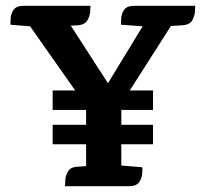

<svg xmlns="http://www.w3.org/2000/svg" viewBox="-20 -640 705 660"><path d="M397 -328V0H276V-331ZM398 -71 469 -65Q470 -60 469 -44Q468 -28 458.5 -14Q449 0 424 0H203Q204 -5 204.5 -20.5Q205 -36 214 -51Q223 -66 247 -67L276 -69ZM48 -600 187 -608 364 -334 314 -293 506 -608 608 -614 382 -260H287ZM479 -549 396 -555Q396 -560 396.5 -576Q397 -592 406.5 -606Q416 -620 441 -620H651Q651 -615 650 -599.5Q649 -584 640.5 -569.5Q632 -555 607 -553L571 -551ZM91 -549 16 -555Q16 -560 16.5 -576Q17 -592 26.5 -606Q36 -620 61 -620H291Q291 -615 290 -599.5Q289 -584 280 -569.5Q271 -555 247 -553L210 -551ZM506 -329V-262H161V-329ZM506 -211V-144H161V-211Z"/></svg>

Font: Karma Variable Light
Style: Regular
Weight: 300
Designer: Joana Correia
Foundry: Indian Type Foundry
Version: Version 3.000